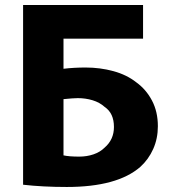

<svg xmlns="http://www.w3.org/2000/svg" viewBox="-20 -710 686 765"><path d="M233 -556V-436Q275 -441 321 -441Q379 -441 432 -426.5Q485 -412 523 -382Q562 -354 585.5 -309.5Q609 -265 609 -207Q609 -158 590.5 -116.5Q572 -75 539 -45Q447 35 246 35Q151 35 72 26V-690H550V-556ZM296 -86Q326 -86 352.5 -95Q379 -104 397 -122Q434 -154 434 -204Q434 -259 397 -284Q377 -302 349 -310.5Q321 -319 290 -319Q273 -319 233 -315V-91Q255 -86 296 -86Z"/></svg>

Font: Gmarket Sans TTF Bold
Style: Regular
Weight: 700
Designer: Creative Director : Sungho Lee; Art Director : Kiwoong Choi; Project Manager : Sori Yang, Jongwook Yoon; Font Designer :
Foundry: Sandoll Inc.
Version: Version 1.000;hotconv 1.0.109;makeotfexe 2.5.65596